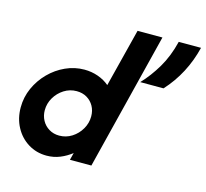

<svg xmlns="http://www.w3.org/2000/svg" viewBox="-99 -780 968 901"><g transform="rotate(15 385.0 -329.0)"><path d="M200 9.7Q150.7 9.7 110.8 -14.9Q70.8 -39.6 47.9 -82.3Q25 -125 25 -177.8Q25 -227.8 45.1 -272.6Q65.3 -317.4 99.7 -352.1Q134 -386.8 177.8 -406.6Q221.5 -426.4 268.8 -426.4Q303.5 -426.4 335.1 -415.3Q366.7 -404.2 390.3 -384L461.8 -666.7H582.6L416 0H311.8L320.8 -35.4Q295.8 -15.3 265.3 -2.8Q234.7 9.7 200 9.7ZM233.3 -96.5Q266.7 -96.5 294.4 -114.2Q322.2 -131.9 338.9 -160.8Q355.6 -189.6 355.6 -222.2Q355.6 -250 343.4 -271.9Q331.2 -293.8 309.7 -306.6Q288.2 -319.4 259.7 -319.4Q226.4 -319.4 198.6 -301.7Q170.8 -284 154.2 -255.6Q137.5 -227.1 137.5 -194.4Q137.5 -167.4 149.7 -145.1Q161.8 -122.9 183.7 -109.7Q205.6 -96.5 233.3 -96.5ZM536.1 -437.5Q577.1 -480.6 610.4 -536.8Q643.8 -593.1 661.8 -666.7H770.1Q754.2 -601.4 724 -543.8Q693.8 -486.1 649.3 -437.5Z"/></g></svg>

Font: Afacad
Style: Italic
Weight: 400
Italic angle: -14°
Designer: Kristian Moeller
Foundry: Dicotype
Version: Version 1.000